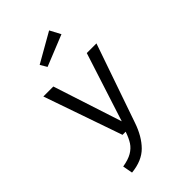

<svg xmlns="http://www.w3.org/2000/svg" viewBox="-219 -640 864 864"><g transform="rotate(-45 213.0 -208.0)"><path d="M251.5 2Q229.5 66.4 191.2 105Q152.8 143.6 84 150.4L75.2 103Q112.8 96.7 135.3 83.5Q157.7 70.3 170.4 50.8Q183.1 31.2 193.8 0H173.8L43.9 -374H107.4L214.4 -45.4L320.3 -374H381.8ZM299.8 -514.6 151.4 -454.6 132.8 -486.3 272.5 -565.9Z"/></g></svg>

Font: Amiri Typewriter
Style: Regular
Weight: 400
Monospace: yes
Designer: Khaled Hosny
Version: Version 1.1